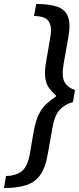

<svg xmlns="http://www.w3.org/2000/svg" viewBox="-51 -760 395 960"><path d="M-31 180 -21 120Q23 120 54.5 98.5Q86 77 98 10L117 -100Q127 -155 142.5 -187Q158 -219 179.5 -239Q201 -259 229 -278V-282Q208 -301 193.5 -321Q179 -341 175 -373Q171 -405 181 -460L200 -570Q208 -615 199.5 -639Q191 -663 170 -671.5Q149 -680 119 -680L130 -740Q195 -740 235 -726.5Q275 -713 289 -676.5Q303 -640 290 -570L267 -440Q256 -376 272.5 -348.5Q289 -321 324 -310L314 -250Q274 -239 248 -211.5Q222 -184 211 -120L188 10Q176 80 149 116.5Q122 153 78 166.5Q34 180 -31 180Z"/></svg>

Font: Cuprum
Style: Italic
Weight: 400
Italic angle: -10°
Designer: Jovanny Lemonad
Foundry: Jovanny Lemonad
Version: Version 3.000